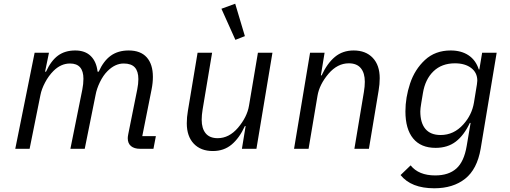

<svg xmlns="http://www.w3.org/2000/svg" viewBox="-20 -799 2740 1031"><path d="M166 -516H243L222 -414H227Q254 -473 291.5 -500.5Q329 -528 384 -528Q437 -528 467.5 -498Q498 -468 504 -414H510Q536 -472 575 -500Q614 -528 671 -528Q735 -528 768 -491Q801 -454 801 -386Q801 -354 794 -319L744 -68H817L804 0H732Q701 0 683.5 -14.5Q666 -29 666 -57Q666 -65 669 -80L717 -319Q723 -349 723 -374Q723 -416 704 -437Q685 -458 644 -458Q598 -458 557 -417Q534 -394 516.5 -358Q499 -322 493 -288L435 0H358L422 -318Q428 -348 428 -376Q428 -458 356 -458Q307 -458 267 -418Q241 -392 222 -356Q203 -320 197 -288L139 0H62Z M1299 -122H1295Q1265 -57 1223.5 -22.5Q1182 12 1123 12Q1058 12 1020.5 -27.5Q983 -67 983 -137Q983 -170 989 -204L1041 -516H1119L1068 -211Q1063 -181 1063 -156Q1063 -109 1084.5 -83Q1106 -57 1149 -57Q1210 -57 1258 -113Q1307 -171 1317 -231L1365 -516H1443L1357 0H1279ZM1169 -752 1243 -779 1295 -605 1244 -585Z M1559 0 1645 -516H1723L1703 -394H1707Q1737 -459 1778.5 -493.5Q1820 -528 1879 -528Q1944 -528 1981.5 -488.5Q2019 -449 2019 -379Q2019 -347 2013 -312L1961 0H1883L1934 -305Q1939 -335 1939 -360Q1939 -407 1917.5 -433Q1896 -459 1853 -459Q1792 -459 1744 -403Q1695 -345 1685 -285L1637 0Z M2131 141 2185 89Q2228 143 2317 143Q2389 143 2430.5 106Q2472 69 2486 -15L2507 -139H2503Q2472 -73 2428 -39Q2384 -5 2319 -5Q2240 -5 2198.5 -55.5Q2157 -106 2157 -201Q2157 -275 2182 -350.5Q2207 -426 2262 -477Q2317 -528 2400 -528Q2457 -528 2496 -502Q2535 -476 2551 -426H2554L2569 -516H2647L2561 0Q2542 110 2477.5 161Q2413 212 2312 212Q2188 212 2131 141ZM2468 -131Q2514 -182 2525 -248L2541 -346Q2543 -360 2543 -366Q2543 -409 2510 -434Q2477 -459 2423 -459Q2352 -459 2307.5 -416Q2263 -373 2251 -299L2242 -245Q2237 -215 2237 -201Q2237 -139 2264.5 -106.5Q2292 -74 2346 -74Q2417 -74 2468 -131Z"/></svg>

Font: iA Writer Duo S
Style: Italic
Weight: 400
Italic angle: -9.5°
Designer: Mike Abbink, Paul van der Laan, Pieter van Rosmalen, Oliver Reichenstein
Foundry: Bold Monday and Information Architects Inc.
Version: Version 2.000